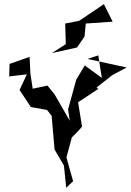

<svg xmlns="http://www.w3.org/2000/svg" viewBox="-20 -846 628 922"><path d="M386 -671 392 -733 521 -742 479 -826 360 -746 293 -733 296 -634 229 -591 350 -618ZM452 -580 469 -472 387 -532 346 -463 307 -321 315 -266 242 -393 208 -435 137 -420 126 -493 122 -573 26 -539 24 -479 109 -489 74 -414 128 -332 206 -318 228 -290 242 -128 287 -51 298 56 331 24 299 -90 325 -186C341 -203 359 -219 374 -238L355 -355L452 -419L444 -426L519 -485L588 -522L400 -563Z"/></svg>

Font: Charger Distortion
Style: 2
Weight: 400
Designer: Jasper
Foundry: Cannot Into Space Fonts
Version: Version 0.98